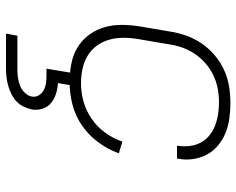

<svg xmlns="http://www.w3.org/2000/svg" viewBox="-94 -474 788 640"><g transform="rotate(90 300.0 -154.0)"><path d="M254 8Q224 8 194 2.5Q164 -3 139.5 -17.5Q115 -32 97.5 -55Q80 -78 71.5 -106Q63 -134 63 -164.5Q63 -195 68 -226L85 -326Q89 -353 98.5 -380Q108 -407 124.5 -431.5Q141 -456 164 -475.5Q187 -495 213.5 -507Q240 -519 268 -523.5Q296 -528 323 -528Q349 -528 374.5 -524.5Q400 -521 422.5 -512Q445 -503 464 -487.5Q483 -472 494.5 -451Q506 -430 510 -405Q514 -380 509 -354V-350H466V-353Q469 -373 466.5 -393Q464 -413 455 -429.5Q446 -446 431.5 -458Q417 -470 398.5 -477Q380 -484 360.5 -487Q341 -490 320 -490Q298 -490 274.5 -485.5Q251 -481 229.5 -470.5Q208 -460 189.5 -443.5Q171 -427 158 -407Q145 -387 137.5 -364.5Q130 -342 127 -319L110 -219Q106 -195 106 -170.5Q106 -146 112.5 -123.5Q119 -101 132.5 -82.5Q146 -64 166 -52Q186 -40 209.5 -35Q233 -30 258 -30Q288 -30 318.5 -38.5Q349 -47 376 -65.5Q403 -84 422.5 -111Q442 -138 452 -168L491 -156Q478 -120 454.5 -88Q431 -56 398.5 -33.5Q366 -11 328.5 -1.5Q291 8 254 8ZM92 220 99 182H214Q227 182 240 180Q253 178 266 173Q279 168 289.5 157Q300 146 302 133Q304 120 297 109.5Q290 99 279 93.5Q268 88 255.5 86.5Q243 85 230 85H209L228 -30H270L257 47Q276 48 293 53.5Q310 59 323 69.5Q336 80 342 97.5Q348 115 345 133Q342 147 335.5 161Q329 175 317.5 185.5Q306 196 292.5 202.5Q279 209 264.5 213Q250 217 235.5 218.5Q221 220 207 220Z"/></g></svg>

Font: Iosevka Aile Extralight
Style: Italic
Weight: 200
Italic angle: -9°
Designer: Belleve Invis
Foundry: Belleve Invis
Version: Version 31.1.0; ttfautohint (v1.8.4)